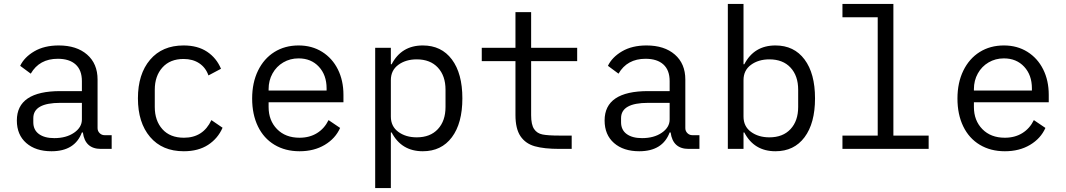

<svg xmlns="http://www.w3.org/2000/svg" viewBox="-20 -760 5440 980"><path d="M495 0Q414 0 403 -84H398Q362 12 243 12Q162 12 114 -30Q66 -72 66 -145Q66 -295 288 -295H398V-346Q398 -402 366 -431Q334 -460 275 -460Q181 -460 137 -384L83 -424Q104 -468 155 -498Q206 -528 280 -528Q371 -528 424.5 -481.5Q478 -435 478 -354V-106Q478 -91 488.5 -80.5Q499 -70 514 -70H550V0ZM398 -150V-235H288Q150 -235 150 -157V-136Q150 -97 178.5 -76Q207 -55 257 -55Q318 -55 358 -82.5Q398 -110 398 -150Z M684 -258Q684 -382 746 -455Q808 -528 917 -528Q989 -528 1037 -496Q1085 -464 1108 -409L1044 -375Q1030 -415 997 -437Q964 -459 917 -459Q848 -459 809 -415.5Q770 -372 770 -302V-214Q770 -144 809 -100.5Q848 -57 919 -57Q1017 -57 1059 -147L1116 -108Q1092 -53 1042 -20.5Q992 12 918 12Q808 12 746 -61Q684 -134 684 -258Z M1267 -257Q1267 -338 1297 -399.5Q1327 -461 1380.5 -494.5Q1434 -528 1504 -528Q1572 -528 1624 -495.5Q1676 -463 1704.5 -406Q1733 -349 1733 -276V-238H1351V-214Q1351 -145 1394 -101Q1437 -57 1509 -57Q1560 -57 1598 -80.5Q1636 -104 1657 -147L1716 -107Q1692 -53 1637.5 -20.5Q1583 12 1509 12Q1436 12 1381 -21Q1326 -54 1296.5 -115Q1267 -176 1267 -257ZM1351 -305V-298H1647V-309Q1647 -377 1607.5 -419.5Q1568 -462 1504 -462Q1461 -462 1426 -441.5Q1391 -421 1371 -385Q1351 -349 1351 -305Z M1895 -516H1975V-432H1979Q2029 -528 2138 -528Q2233 -528 2286.5 -456.5Q2340 -385 2340 -258Q2340 -131 2286.5 -59.5Q2233 12 2138 12Q2029 12 1979 -84H1975V200H1895ZM2254 -214V-302Q2254 -373 2215 -415Q2176 -457 2107 -457Q2051 -457 2013 -429Q1975 -401 1975 -351V-165Q1975 -115 2013 -87Q2051 -59 2107 -59Q2176 -59 2215 -101Q2254 -143 2254 -214Z M2691 -172Q2691 -124 2706 -101.5Q2721 -79 2749.5 -73.5Q2778 -68 2835 -68H2898V0H2836Q2757 0 2709.5 -13.5Q2662 -27 2636.5 -65Q2611 -103 2611 -173V-448H2439V-516H2611V-698H2691V-516H2926V-448H2691Z M3495 0Q3414 0 3403 -84H3398Q3362 12 3243 12Q3162 12 3114 -30Q3066 -72 3066 -145Q3066 -295 3288 -295H3398V-346Q3398 -402 3366 -431Q3334 -460 3275 -460Q3181 -460 3137 -384L3083 -424Q3104 -468 3155 -498Q3206 -528 3280 -528Q3371 -528 3424.5 -481.5Q3478 -435 3478 -354V-106Q3478 -91 3488.5 -80.5Q3499 -70 3514 -70H3550V0ZM3398 -150V-235H3288Q3150 -235 3150 -157V-136Q3150 -97 3178.5 -76Q3207 -55 3257 -55Q3318 -55 3358 -82.5Q3398 -110 3398 -150Z M3695 -740H3775V-432H3779Q3829 -528 3938 -528Q4033 -528 4086.5 -456.5Q4140 -385 4140 -258Q4140 -131 4086.5 -59.5Q4033 12 3938 12Q3829 12 3779 -84H3775V0H3695ZM4054 -214V-302Q4054 -373 4015 -415Q3976 -457 3907 -457Q3851 -457 3813 -429Q3775 -401 3775 -351V-165Q3775 -115 3813 -87Q3851 -59 3907 -59Q3976 -59 4015 -101Q4054 -143 4054 -214Z M4280 -68H4460V-672H4280V-740H4540V-68H4720V0H4280Z M4867 -257Q4867 -338 4897 -399.5Q4927 -461 4980.5 -494.5Q5034 -528 5104 -528Q5172 -528 5224 -495.5Q5276 -463 5304.5 -406Q5333 -349 5333 -276V-238H4951V-214Q4951 -145 4994 -101Q5037 -57 5109 -57Q5160 -57 5198 -80.5Q5236 -104 5257 -147L5316 -107Q5292 -53 5237.5 -20.5Q5183 12 5109 12Q5036 12 4981 -21Q4926 -54 4896.5 -115Q4867 -176 4867 -257ZM4951 -305V-298H5247V-309Q5247 -377 5207.5 -419.5Q5168 -462 5104 -462Q5061 -462 5026 -441.5Q4991 -421 4971 -385Q4951 -349 4951 -305Z"/></svg>

Font: iA Writer Duo S
Style: Regular
Weight: 400
Designer: Mike Abbink, Paul van der Laan, Pieter van Rosmalen, Oliver Reichenstein
Foundry: Bold Monday and Information Architects Inc.
Version: Version 2.000